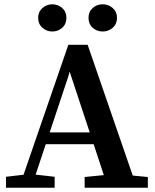

<svg xmlns="http://www.w3.org/2000/svg" viewBox="-20 -876 724 896"><path d="M8 0V-51L110 -63H130L235 -51V0ZM69 0 299 -667H389L619 0H484L297 -566H311L300 -523L126 0ZM176 -203V-258H473V-203ZM375 0V-50L497 -62H543L670 -50V0ZM224 -729Q198 -729 178 -746.5Q158 -764 158 -793Q158 -821 178 -838.5Q198 -856 224 -856Q251 -856 270.5 -838.5Q290 -821 290 -793Q290 -764 270.5 -746.5Q251 -729 224 -729ZM459 -729Q432 -729 412.5 -746.5Q393 -764 393 -793Q393 -821 412.5 -838.5Q432 -856 459 -856Q486 -856 506 -838.5Q526 -821 526 -793Q526 -764 506 -746.5Q486 -729 459 -729Z"/></svg>

Font: Source Serif 4 18pt SemiBold
Style: Regular
Weight: 600
Designer: Frank Grießhammer
Foundry: Adobe Systems Incorporated
Version: Version 4.004;hotconv 1.0.116;makeotfexe 2.5.65601